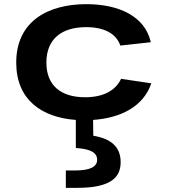

<svg xmlns="http://www.w3.org/2000/svg" viewBox="-20 -566 818 923"><path d="M707.5 -165.5 562 -187C537 -134 481.5 -98.5 389 -98.5C273.5 -98.5 203 -154.5 203 -265C203 -380.5 278.5 -435.5 394 -435.5C479 -435.5 538 -406 558.5 -347L705 -363C677 -488.5 550.5 -546 395 -546C211.5 -546 58 -464.5 58 -265C58 -87 179.5 -1.5 344.5 10.5V145.5C408 149.5 447 164.5 447 202C447 234.5 416 253.5 341 253.5H296.5V337H352.5C513 337 560 286.5 560 213.5C560 138.5 512 100.5 428.5 86.5L427.5 10.5C556.5 1.5 668.5 -51 707.5 -165.5Z"/></svg>

Font: Monaspace Neon Wide
Style: Bold
Weight: 700
Width: 7
Designer: Riley Cran & the Lettermatic Team
Foundry: Lettermatic
Version: Version 1.000 (Monaspace Neon)